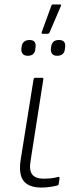

<svg xmlns="http://www.w3.org/2000/svg" viewBox="-20 -832 338 864"><path d="M167 12Q110 12 86.5 -17.5Q63 -47 73 -113L131 -475Q132 -482 139 -482H170Q176 -482 175 -475L118 -111Q110 -66 125 -47Q140 -28 175 -28Q192 -28 208 -29.5Q224 -31 242 -36Q249 -37 248 -29L244 -4Q243 2 237 3Q221 7 203 9.5Q185 12 167 12ZM172 -680Q165 -680 168 -688L211 -806Q212 -812 219 -812H250Q253 -812 254.5 -810Q256 -808 254 -805L203 -686Q201 -680 194 -680ZM105 -581Q89 -581 82 -590Q75 -599 76 -612L77 -620Q79 -636 88 -644Q97 -652 113 -652Q129 -652 135.5 -643.5Q142 -635 140 -620L139 -612Q138 -597 129.5 -589Q121 -581 105 -581ZM237 -581Q221 -581 214.5 -590Q208 -599 209 -612L210 -620Q212 -636 220.5 -644Q229 -652 245 -652Q262 -652 268.5 -643.5Q275 -635 273 -620L272 -612Q271 -597 262 -589Q253 -581 237 -581Z"/></svg>

Font: Sofia Sans ExtraLight
Style: Italic
Weight: 250
Italic angle: -9°
Version: Version 4.100-B